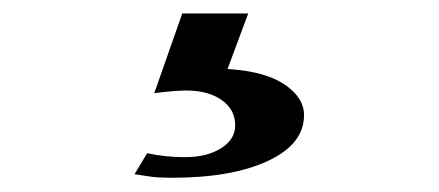

<svg xmlns="http://www.w3.org/2000/svg" viewBox="-20 -22 640 280"><path d="M213.4 236.8Q203.4 236.4 193.6 234.7Q183.8 233 176.2 232L194.6 201.4Q220.8 207.2 249.4 207.2Q281.8 207.2 302.4 194.2Q323 181.2 323 160.8Q323 137.8 303.3 123.9Q283.6 110 251.6 110Q236.2 110 205 113.8L245.8 -2.4H342L309 86.2L305.8 78.2Q311.2 78.2 314.2 78.8Q349 81.2 372.3 89.9Q395.6 98.6 409.5 113.4Q423.4 128.2 423.4 145.8Q423.4 188 370.9 212.6Q318.4 237.2 231.2 237.2Q220.8 237.2 213.4 236.8Z"/></svg>

Font: Wittgenstein
Style: Regular
Weight: 400
Designer: Jörg Drees
Foundry: Jörg Drees
Version: Version 1.003;Glyphs 3.1.2 (3151)